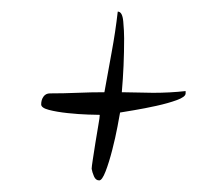

<svg xmlns="http://www.w3.org/2000/svg" viewBox="-20 -403 340 331"><path d="M151 -92Q145 -92 142 -99Q139 -106 138 -112Q138 -115 140 -128Q142 -141 144.5 -157Q147 -173 149.5 -187Q152 -201 152 -205Q148 -205 132 -205.5Q116 -206 97 -208Q78 -210 64.5 -213.5Q51 -217 51 -223Q51 -231 55 -236.5Q59 -242 66 -242Q90 -242 113.5 -243Q137 -244 160 -244Q166 -278 172.5 -313Q179 -348 183 -383Q191 -383 192.5 -366Q194 -349 194 -337Q194 -313 193 -290Q192 -267 190 -244Q204 -244 217.5 -243.5Q231 -243 244 -243Q273 -243 300 -246V-242Q300 -236 285 -230.5Q270 -225 249.5 -220.5Q229 -216 211 -213Q193 -210 187 -209Q186 -203 182.5 -184.5Q179 -166 173.5 -144.5Q168 -123 162 -107.5Q156 -92 151 -92Z"/></svg>

Font: Ephesis
Style: Regular
Weight: 400
Designer: Robert E. Leuschke
Foundry: Robert E. Leuschke
Version: Version 1.010; ttfautohint (v1.8.3)